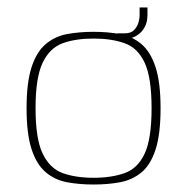

<svg xmlns="http://www.w3.org/2000/svg" viewBox="-20 -488 500 513"><path d="M230 5Q192 5 159.5 -1Q127 -7 102.5 -27.5Q78 -48 64.5 -89Q51 -130 51 -199Q51 -268 64.5 -309Q78 -350 102.5 -370.5Q127 -391 159.5 -397Q192 -403 230 -403Q268 -403 300.5 -397Q333 -391 357.5 -370.5Q382 -350 395.5 -309Q409 -268 409 -199Q409 -129 395.5 -88Q382 -47 357.5 -27Q333 -7 300.5 -1Q268 5 230 5ZM230 -13Q278 -13 313 -25.5Q348 -38 366.5 -77.5Q385 -117 385 -199Q385 -281 366.5 -320.5Q348 -360 313 -372.5Q278 -385 230 -385Q182 -385 147.5 -372.5Q113 -360 94 -320.5Q75 -281 75 -199Q75 -117 94 -77.5Q113 -38 147.5 -25.5Q182 -13 230 -13ZM298 -383 293 -399H314Q330 -399 338.5 -408Q347 -417 350 -428Q353 -439 353 -445V-468H374V-448Q374 -417 353.5 -399Q333 -381 298 -383Z"/></svg>

Font: Genos Thin Thin
Style: Regular
Weight: 250
Version: Version 1.010